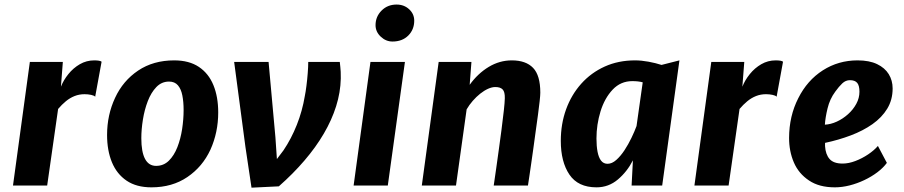

<svg xmlns="http://www.w3.org/2000/svg" viewBox="-20 -836 4071 865"><path d="M192.5 0H38.5L114.5 -557H263.1L254.5 -445.4Q266.2 -475.2 288.1 -502.3Q310 -529.5 339.8 -546.8Q369.6 -564 404.6 -564Q430.5 -564 437.7 -558L408.8 -400.2Q404.5 -405.6 390.4 -408.6Q376.2 -411.6 361.1 -411.6Q337 -411.6 316.1 -403.3Q295.2 -395 276.9 -380Q258.7 -365 241.8 -345.1Z M662.2 8Q594.7 8 550.4 -22Q506.1 -52 484.2 -105.1Q462.4 -158.2 462.4 -227.8Q462.4 -318.1 498.5 -395.3Q534 -472.1 602.4 -518.1Q670.8 -564 764.8 -564Q832 -564 875.9 -534.6Q919.9 -505.2 941.5 -452.4Q963.1 -399.6 963.1 -329.4Q963.1 -239.6 928.1 -161.8Q892.4 -84.7 824.2 -38.4Q756 8 662.2 8ZM683.2 -88.7Q717 -88.7 740.6 -111.9Q764.2 -135.1 779 -172.7Q793.7 -210.3 800.5 -254.5Q807.2 -298.7 807.2 -340.5Q807.2 -377 801.5 -406Q795.9 -434.9 781.5 -451.7Q767.1 -468.5 741.5 -468.5Q708.2 -468.5 684.4 -443.8Q660.7 -419.1 645.8 -380.3Q630.9 -341.5 623.8 -297.1Q616.7 -252.7 616.7 -213.4Q616.7 -151.6 633.4 -120.2Q650.1 -88.7 683.2 -88.7Z M1236.2 3.5 1113.1 9.5 1085.8 -173.5 1034.9 -557H1190L1220.8 -217.6L1227.5 -119.4L1257.4 -159Q1292.4 -211 1317.2 -273.4Q1342 -335.8 1353.3 -403.5Q1357.1 -421.7 1360.6 -449.6Q1364.2 -477.6 1366.4 -506.6Q1368.7 -535.6 1368.7 -557H1510.8Q1511.1 -549.9 1513.3 -533.4Q1515.6 -516.9 1515.3 -482Q1513.9 -419.7 1494.3 -357.4Q1474.7 -295.1 1438.7 -233.8Q1402.8 -172.4 1351.6 -112.8Q1300.5 -53.1 1236.2 3.5Z M1727.1 0H1573.1L1649 -557H1804.3ZM1748 -648.9Q1718.5 -648.9 1695.2 -670.9Q1671.9 -692.9 1671.9 -722.7Q1671.9 -761 1699 -788.3Q1726.1 -815.5 1766.7 -815.5Q1800.3 -815.5 1823.3 -794.3Q1846.2 -773.1 1846.2 -742.9Q1846.2 -702.7 1819.3 -675.8Q1792.3 -648.9 1748 -648.9Z M2034.3 0H1880.3L1956.3 -557H2103.9L2096 -453.9Q2132.7 -505 2181.7 -534.5Q2230.6 -564 2285.9 -564Q2349 -564 2381.6 -530.3Q2414.2 -496.6 2414.2 -418.5Q2414.2 -407.4 2411.3 -380.4Q2408.3 -353.3 2403.7 -318.8Q2399 -284.2 2394.2 -250.2Q2392.7 -239.4 2389.5 -215.9Q2386.3 -192.4 2382.1 -161.9Q2377.8 -131.5 2373.3 -100Q2368.8 -68.6 2364.9 -42.2Q2360.9 -15.8 2358.5 0H2204.3Q2210.2 -39.4 2215.9 -80.3Q2221.7 -121.2 2227.5 -163.6Q2233.3 -206 2239.1 -249.5Q2246 -303.6 2250 -339.1Q2253.9 -374.6 2254.3 -393.5Q2255 -422 2244.6 -432.9Q2234.2 -443.9 2211.6 -443.9Q2196.4 -443.9 2178.8 -436Q2161.1 -428 2143.5 -414Q2125.8 -399.9 2109.9 -381.7Q2094 -363.5 2082.3 -343.3Z M2667.3 8Q2584.1 8 2545.3 -49.5Q2506.5 -106.9 2506.5 -201.5Q2506.5 -277.5 2530.3 -343.3Q2554.2 -409.1 2598.5 -458.7Q2642.9 -508.4 2704.4 -536.2Q2765.8 -564 2841.3 -564Q2869.5 -564 2902 -558Q2934.6 -551.9 2960.3 -543.5L3041 -564L2963.3 0H2825.5L2831.4 -113.7Q2805.5 -62.8 2763.7 -27.4Q2721.9 8 2667.3 8ZM2717.1 -98.1Q2737.1 -98.1 2756.6 -115.5Q2776.1 -132.8 2793.6 -159.4Q2811.1 -186.1 2825 -215.2Q2839 -244.4 2847.7 -268.1L2875.6 -465.1Q2856.3 -470.5 2828.7 -470.5Q2776.3 -470.5 2740.3 -432.4Q2703.9 -393.9 2685.5 -334.3Q2667.2 -274.7 2667.2 -212.1Q2667.2 -177.8 2672.1 -152.1Q2677.1 -126.3 2688 -112.2Q2699 -98.1 2717.1 -98.1Z M3262.5 0H3108.5L3184.5 -557H3333.1L3324.5 -445.4Q3336.2 -475.2 3358.1 -502.3Q3380 -529.5 3409.8 -546.8Q3439.6 -564 3474.6 -564Q3500.5 -564 3507.7 -558L3478.8 -400.2Q3474.5 -405.6 3460.4 -408.6Q3446.2 -411.6 3431.1 -411.6Q3407 -411.6 3386.1 -403.3Q3365.2 -395 3346.9 -380Q3328.7 -365 3311.8 -345.1Z M3741.3 8Q3670.3 8 3624.9 -22.8Q3578.1 -53.8 3556.5 -104.2Q3534.9 -154.6 3535 -214.6Q3535.2 -313.1 3576.4 -393.6Q3616.8 -474.1 3687 -519.1Q3757.2 -564 3843.4 -564Q3896.4 -564 3931.4 -547.2Q3966.4 -530.4 3984 -501.9Q4001.5 -473.3 4001.5 -437.5Q4001.5 -386.5 3977.3 -346.5Q3953 -306.6 3910.6 -276.7Q3868.2 -246.9 3813.2 -226.1Q3758.2 -205.3 3697 -192.3Q3697 -188.7 3697 -184.8Q3697 -181 3697 -177.7Q3699.3 -140.4 3717.4 -119.7Q3735.4 -99.1 3776.1 -99.1Q3803.2 -99.1 3833.5 -110.6Q3863.8 -122.1 3890.9 -140.3Q3918.1 -158.5 3935.2 -178.5L3975.5 -102.2Q3959.1 -79.9 3932.7 -59.9Q3906.2 -39.9 3873.9 -24.6Q3841.7 -9.3 3807.4 -0.6Q3773 8 3741.3 8ZM3696.2 -274.3Q3723 -275.7 3750.2 -288.2Q3777.5 -300.8 3800.7 -321.6Q3823.9 -342.4 3837.9 -368.4Q3852 -394.4 3852 -422.8Q3852 -450.5 3841.9 -462.6Q3831.7 -474.8 3809 -474.8Q3789.9 -474.8 3774.7 -460.4Q3759.6 -446.1 3743.3 -423.5Q3718.3 -389.8 3708.3 -347.8Q3698.2 -305.9 3696.2 -274.3Z"/></svg>

Font: Merriweather Sans Variable Regular
Style: Italic
Weight: 300
Italic angle: -8°
Designer: Eben Sorkin
Foundry: Eben Sorkin
Version: Version 2.001